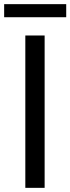

<svg xmlns="http://www.w3.org/2000/svg" viewBox="-22 -905 339 925"><path d="M100 0V-734H193V0ZM-2 -822V-885H297V-822Z"/></svg>

Font: Source Han Sans SC
Style: Regular
Weight: 400
Designer: Ryoko NISHIZUKA 西塚涼子 (kana, bopomofo & ideographs); Paul D. Hunt (Latin, Greek & Cyrillic); Sandoll Communications 산돌커뮤니
Foundry: Adobe
Version: Version 2.002;hotconv 1.0.116;makeotfexe 2.5.65601; ttfautoh